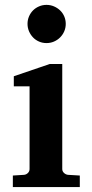

<svg xmlns="http://www.w3.org/2000/svg" viewBox="-20 -760 373 780"><path d="M32.2 0V-46.9L78.1 -49.8Q86.9 -50.8 93.5 -57.4Q100.1 -64 100.1 -73.2V-409.2H36.1V-450.2L182.1 -500H232.9V-73.2Q232.9 -64 240 -57.4Q247.1 -50.8 255.9 -49.8L304.2 -46.9V0ZM247.1 -663.1Q247.1 -647 241 -632.8Q234.9 -618.7 224.1 -607.9Q213.4 -597.2 199.2 -591.1Q185.1 -585 168.9 -585Q152.8 -585 138.7 -591.1Q124.5 -597.2 114.3 -607.9Q104 -618.7 97.9 -632.8Q91.8 -647 91.8 -663.1Q91.8 -679.2 97.9 -693.4Q104 -707.5 114.3 -717.8Q124.5 -728 138.7 -734.1Q152.8 -740.2 168.9 -740.2Q185.1 -740.2 199.2 -734.1Q213.4 -728 224.1 -717.8Q234.9 -707.5 241 -693.4Q247.1 -679.2 247.1 -663.1Z"/></svg>

Font: Charis SIL Cyr
Style: Bold
Weight: 700
Foundry: SIL International
Version: Version 5.000